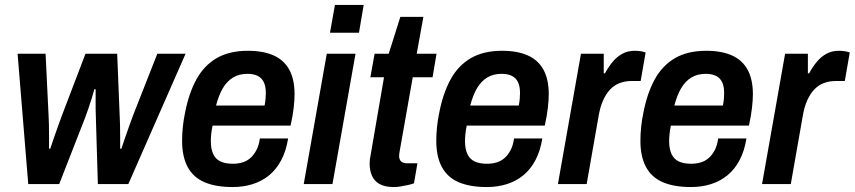

<svg xmlns="http://www.w3.org/2000/svg" viewBox="-20 -743 3450 775"><path d="M94 0 51 -526H164L176 -278Q177 -265 177.5 -241Q178 -217 178 -191Q178 -165 178 -143H183Q190 -165 199 -190.5Q208 -216 216.5 -240Q225 -264 230 -277L325 -526H453L463 -278Q464 -263 464.5 -238.5Q465 -214 465 -188.5Q465 -163 465 -143H470Q476 -162 485 -187.5Q494 -213 502.5 -237Q511 -261 517 -277L615 -526H729L498 0H375L367 -268Q366 -284 366 -305Q366 -326 366 -347Q366 -368 366 -383H361Q357 -368 350.5 -347Q344 -326 337 -305.5Q330 -285 324 -269L219 0Z M919 12Q851 12 805.5 -7.5Q760 -27 737.5 -69Q715 -111 715 -175Q715 -202 718 -231Q721 -260 727 -288Q742 -366 772.5 -422Q803 -478 854 -508Q905 -538 981 -538Q1043 -538 1085 -519Q1127 -500 1148 -461Q1169 -422 1169 -363Q1169 -340 1165.5 -308.5Q1162 -277 1153 -236H838Q834 -217 832.5 -201.5Q831 -186 831 -173Q831 -142 840.5 -121.5Q850 -101 869.5 -91.5Q889 -82 920 -82Q941 -82 959 -87.5Q977 -93 991 -105.5Q1005 -118 1015 -137Q1025 -156 1029 -184H1143Q1135 -134 1115.5 -97Q1096 -60 1067 -36Q1038 -12 1000.5 0Q963 12 919 12ZM852 -317H1048Q1051 -332 1052 -345Q1053 -358 1053 -368Q1053 -395 1044.5 -412Q1036 -429 1019.5 -437Q1003 -445 979 -445Q945 -445 920.5 -430Q896 -415 879.5 -387Q863 -359 852 -317Z M1312 -611 1332 -723H1448L1429 -611ZM1206 0 1299 -526H1415L1322 0Z M1570 12Q1533 12 1511.5 -0.5Q1490 -13 1481 -34.5Q1472 -56 1472 -83Q1472 -91 1473 -100Q1474 -109 1476 -117L1530 -431H1475L1492 -526H1549L1596 -675H1689L1662 -526H1742L1726 -431H1646L1594 -137Q1593 -134 1592 -125Q1591 -116 1591 -114Q1591 -99 1599 -91.5Q1607 -84 1623 -84H1665L1651 -3Q1640 1 1626 4Q1612 7 1597.5 9.5Q1583 12 1570 12Z M1945 12Q1877 12 1831.5 -7.5Q1786 -27 1763.5 -69Q1741 -111 1741 -175Q1741 -202 1744 -231Q1747 -260 1753 -288Q1768 -366 1798.5 -422Q1829 -478 1880 -508Q1931 -538 2007 -538Q2069 -538 2111 -519Q2153 -500 2174 -461Q2195 -422 2195 -363Q2195 -340 2191.5 -308.5Q2188 -277 2179 -236H1864Q1860 -217 1858.5 -201.5Q1857 -186 1857 -173Q1857 -142 1866.5 -121.5Q1876 -101 1895.5 -91.5Q1915 -82 1946 -82Q1967 -82 1985 -87.5Q2003 -93 2017 -105.5Q2031 -118 2041 -137Q2051 -156 2055 -184H2169Q2161 -134 2141.5 -97Q2122 -60 2093 -36Q2064 -12 2026.5 0Q1989 12 1945 12ZM1878 -317H2074Q2077 -332 2078 -345Q2079 -358 2079 -368Q2079 -395 2070.5 -412Q2062 -429 2045.5 -437Q2029 -445 2005 -445Q1971 -445 1946.5 -430Q1922 -415 1905.5 -387Q1889 -359 1878 -317Z M2232 0 2325 -526H2417V-447H2422Q2436 -473 2453 -493.5Q2470 -514 2492 -526Q2514 -538 2542 -538Q2556 -538 2567.5 -536Q2579 -534 2586 -531L2566 -416H2529Q2503 -416 2481 -407.5Q2459 -399 2442.5 -381.5Q2426 -364 2414 -337Q2402 -310 2396 -273L2348 0Z M2769 12Q2701 12 2655.5 -7.5Q2610 -27 2587.5 -69Q2565 -111 2565 -175Q2565 -202 2568 -231Q2571 -260 2577 -288Q2592 -366 2622.5 -422Q2653 -478 2704 -508Q2755 -538 2831 -538Q2893 -538 2935 -519Q2977 -500 2998 -461Q3019 -422 3019 -363Q3019 -340 3015.5 -308.5Q3012 -277 3003 -236H2688Q2684 -217 2682.5 -201.5Q2681 -186 2681 -173Q2681 -142 2690.5 -121.5Q2700 -101 2719.5 -91.5Q2739 -82 2770 -82Q2791 -82 2809 -87.5Q2827 -93 2841 -105.5Q2855 -118 2865 -137Q2875 -156 2879 -184H2993Q2985 -134 2965.5 -97Q2946 -60 2917 -36Q2888 -12 2850.5 0Q2813 12 2769 12ZM2702 -317H2898Q2901 -332 2902 -345Q2903 -358 2903 -368Q2903 -395 2894.5 -412Q2886 -429 2869.5 -437Q2853 -445 2829 -445Q2795 -445 2770.5 -430Q2746 -415 2729.5 -387Q2713 -359 2702 -317Z M3056 0 3149 -526H3241V-447H3246Q3260 -473 3277 -493.5Q3294 -514 3316 -526Q3338 -538 3366 -538Q3380 -538 3391.5 -536Q3403 -534 3410 -531L3390 -416H3353Q3327 -416 3305 -407.5Q3283 -399 3266.5 -381.5Q3250 -364 3238 -337Q3226 -310 3220 -273L3172 0Z"/></svg>

Font: Archivo SemiCondensed SemiBold
Style: Italic
Weight: 600
Width: 4
Italic angle: -10°
Designer: Hector Gatti
Foundry: Omnibus-Type
Version: Version 2.001